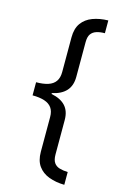

<svg xmlns="http://www.w3.org/2000/svg" viewBox="-138 -851 667 1046"><g transform="rotate(15 195.5 -328.5)"><path d="M44 -365Q84 -365 111.5 -374Q139 -383 153 -403Q167 -423 167 -455V-651Q167 -701 189 -731.5Q211 -762 249.5 -776.5Q288 -791 337 -792V-720Q310 -720 290 -713.5Q270 -707 259 -691.5Q248 -676 248 -645V-450Q248 -400 221 -370.5Q194 -341 142 -330V-325Q194 -315 221 -286Q248 -257 248 -206V-13Q248 18 259 34Q270 50 290 56Q310 62 337 63V135Q288 134 249.5 119.5Q211 105 189 74.5Q167 44 167 -6V-201Q167 -234 153 -253.5Q139 -273 111.5 -282Q84 -291 44 -291Z"/></g></svg>

Font: oriya25
Style: Book
Weight: 400
Designer: Jelle Bosma - Monotype Design Team
Foundry: Monotype Imaging Inc.
Version: Version 2.003